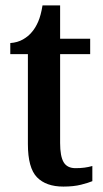

<svg xmlns="http://www.w3.org/2000/svg" viewBox="-20 -679 379 709"><path d="M214 10Q150 10 116.5 -24.5Q83 -59 83 -147V-479H18V-520Q45 -522 65 -533.5Q85 -545 98 -561Q111 -576 121 -599Q131 -622 137 -659H202V-536H313V-479H202V-151Q202 -102 215 -80Q228 -58 259 -58Q277 -58 292 -60Q307 -62 321 -66V-10Q307 -4 279.5 3Q252 10 214 10Z"/></svg>

Font: Noto Serif Hebrew Condensed SemiBold
Style: Regular
Weight: 600
Width: 3
Designer: Monotype Design Team
Foundry: Monotype Imaging Inc.
Version: Version 2.004; ttfautohint (v1.8.4.7-5d5b)